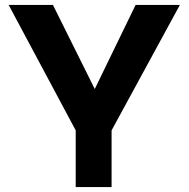

<svg xmlns="http://www.w3.org/2000/svg" viewBox="-20 -756 762 776"><path d="M286 -229 15 -736H194L384 -354L341 -351L528 -736H707L431 -229V0H286Z"/></svg>

Font: Reem Kufi Fun
Style: Bold
Weight: 700
Designer: Khaled Hosny
Version: Version 1.005